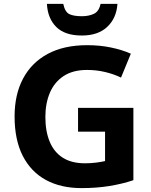

<svg xmlns="http://www.w3.org/2000/svg" viewBox="-20 -956 775 986"><path d="M398.7 10Q292.6 10 215.7 -31.8Q138.8 -73.5 96.8 -155.7Q54.9 -237.9 54.9 -358.2Q54.9 -470.2 98.3 -552.2Q141.7 -634.2 224.8 -679.1Q307.9 -724 427.9 -724Q492.2 -724 549.7 -712.1Q607.2 -700.2 651.9 -680.2L601.5 -557.6Q563.5 -575.9 519.3 -586.3Q475.2 -596.8 426.6 -596.8Q354.4 -596.8 306.8 -565.5Q259.3 -534.1 236.1 -479.7Q213 -425.3 213 -355.2Q213 -281.8 235.3 -228.2Q257.6 -174.6 302.6 -146Q347.5 -117.4 416.7 -117.4Q445.4 -117.4 473.2 -120.9Q501 -124.4 519.5 -128.9V-279.9H380.8V-402H665V-30.7Q608.8 -11.7 542.2 -0.8Q475.6 10 398.7 10ZM583.2 -936.3Q578.2 -862.9 531 -818.3Q483.8 -773.6 400.2 -773.6Q313.4 -773.6 269.1 -817.4Q224.9 -861.3 220.9 -936.3H304.8Q313.5 -894.7 335.7 -883.7Q358 -872.7 400.9 -872.7Q435.7 -872.7 462 -885Q488.4 -897.3 496.5 -936.3Z"/></svg>

Font: Noto Sans Symbols
Style: Regular
Weight: 400
Designer: Monotype Design Team
Foundry: Monotype Imaging Inc.
Version: Version 2.002